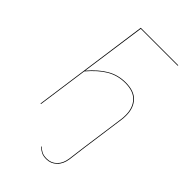

<svg xmlns="http://www.w3.org/2000/svg" viewBox="-259 -768 1049 1049"><g transform="rotate(45 265.5 -243.5)"><path d="M179 -676 126 -300Q173 -355 221.5 -383Q270 -411 328 -411Q394 -411 426 -376.5Q458 -342 458 -285Q458 -263 456 -252L421 0L408 102Q402 145 377 169Q352 193 317 193Q294 193 278.5 185.5Q263 178 249 164L251 161Q265 175 279.5 182Q294 189 317 189Q351 189 374.5 166Q398 143 404 101L417 0L452 -252Q454 -263 454 -285Q454 -340 423 -373.5Q392 -407 328 -407Q270 -407 222 -379Q174 -351 125 -293L84 0H80L175 -680H465L464 -676Z"/></g></svg>

Font: Fira Sans Condensed Four
Style: Italic
Weight: 100
Width: 3
Italic angle: -8°
Designer: bBox Type GmbH & Carrois Corporate GbR & Edenspiekermann AG
Foundry: bBox Type GmbH & Carrois Corporate GbR & Edenspiekermann AG
Version: Version 4.301